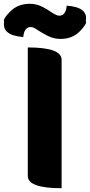

<svg xmlns="http://www.w3.org/2000/svg" viewBox="-61 -996 475 1016"><path d="M265 0Q86 0 86 -65V-745Q265 -745 265 -680V0ZM259 -790Q224 -790 192 -806Q161 -822 138 -837Q116 -853 102 -853Q67 -853 62 -800Q-52 -809 -39 -881Q-48 -894 -7 -935Q33 -976 97 -976Q132 -976 163 -960Q194 -944 216 -928Q239 -913 253 -913Q287 -913 292 -966Q407 -958 393 -885Q402 -872 362 -831Q323 -790 259 -790Z"/></svg>

Font: Swei Half Moon CJK SC
Style: Black
Weight: 900
Version: Version 2.071